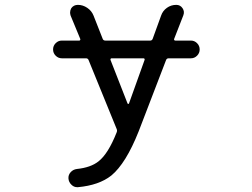

<svg xmlns="http://www.w3.org/2000/svg" viewBox="-20 -567 1040 793"><path d="M577.1 -319.3Q578.1 -322.3 576.7 -324.2Q575.2 -326.2 573.2 -326.2H440.4Q438.5 -326.2 437 -324.2Q435.5 -322.3 436.5 -319.3L506.8 -139.6Q507.8 -137.7 509.8 -137.7Q511.7 -137.7 512.7 -139.6ZM235.4 -326.2Q220.7 -326.2 210 -336.9Q199.2 -347.7 199.2 -362.8Q199.2 -377.9 210 -388.7Q220.7 -399.4 235.4 -399.4H307.6Q309.6 -399.4 311 -401.4Q312.5 -403.3 311.5 -406.2L271.5 -502.9Q269.5 -509.8 269.5 -515.6Q269.5 -524.4 274.4 -533.2Q284.2 -546.9 301.8 -546.9Q322.3 -546.9 340.3 -534.7Q358.4 -522.5 366.2 -502.9L404.3 -406.2Q407.2 -399.4 415 -399.4H600.6Q607.4 -399.4 610.4 -406.2L645.5 -502.9Q652.3 -522.5 669.4 -534.7Q686.5 -546.9 708 -546.9Q724.6 -546.9 733.9 -533.2Q743.2 -519.5 737.3 -503.9L699.2 -406.2Q698.2 -403.3 699.7 -401.4Q701.2 -399.4 704.1 -399.4H768.6Q783.2 -399.4 793.9 -388.7Q804.7 -377.9 804.7 -362.8Q804.7 -347.7 793.9 -336.9Q783.2 -326.2 768.6 -326.2H676.8Q668.9 -326.2 666 -319.3L552.7 -24.4Q500 108.4 439.5 158.2Q388.7 198.2 301.8 206.1Q299.8 206.1 298.8 206.1Q285.2 206.1 275.4 196.3Q263.7 185.5 262.7 169.9Q261.7 155.3 272 144Q282.2 132.8 297.9 130.9Q354.5 125 386.7 99.6Q426.8 68.4 461.9 -20.5Q464.8 -27.3 461.9 -34.2L345.7 -319.3Q342.8 -326.2 335 -326.2Z"/></svg>

Font: Rounded Mgen+ 1mn regular
Style: Regular
Weight: 400
Designer: [Source Han Sans]
Ryoko NISHIZUKA  (kana & ideographs); Paul D. Hunt (Latin, Greek & Cyrillic); Wenlong ZHANG  (bopomofo
Version: Version 1.059.20150602